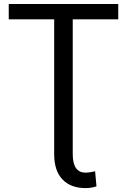

<svg xmlns="http://www.w3.org/2000/svg" viewBox="-20 -731 637 964"><path d="M464.4 204.6Q439 213.4 409.7 213.4Q335.4 213.4 293.7 169.9Q252 126.5 252 43.5V-633.8H23.9V-710.9H573.7V-633.8H345.2V43.5Q345.2 135.7 409.7 135.7Q430.2 135.7 457.5 128.9Z"/></svg>

Font: Roboto
Style: Regular
Weight: 400
Designer: Google
Version: Version 2.134; 2016; ttfautohint (v1.6)